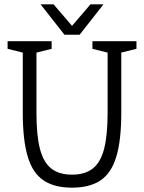

<svg xmlns="http://www.w3.org/2000/svg" viewBox="-20 -857 664 885"><path d="M539 -336Q539 -212 516.5 -136Q494 -60 444 -26Q394 8 312 8Q230 8 180 -26Q130 -60 107.5 -136Q85 -212 85 -336H148Q148 -234 164 -171.5Q180 -109 216 -80.5Q252 -52 312 -52Q372 -52 408 -80.5Q444 -109 460 -171.5Q476 -234 476 -336ZM476 -667H539V-336H476ZM148 -336H85V-667H148ZM15 -667H95V-612L15 -632ZM406 -667H486V-612L406 -632ZM138 -612V-667H218V-632ZM529 -612V-667H609V-632ZM277 -697 397 -837H457L347 -697ZM347 -697H277L167 -837H227Z"/></svg>

Font: Epunda Slab Light
Style: Regular
Weight: 300
Designer: Simon Atzbach
Foundry: typofactur
Version: Version 1.102